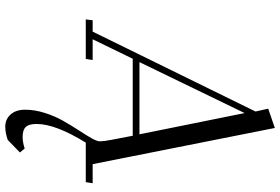

<svg xmlns="http://www.w3.org/2000/svg" viewBox="-186 -566 1055 723"><g transform="rotate(90 341.5 -204.5)"><path d="M53.2 0 56.2 -25.9H99.1L399.9 -639.2L389.2 -687L461.9 -711.9L598.1 -25.9H669.9L666 0H517.1Q446.8 113.8 446.8 185.1Q446.8 213.9 458 225.8Q469.2 237.8 495.1 237.8Q516.6 237.8 539.1 230L554.2 248L506.8 293.9Q480 303.2 457 303.2Q429.2 303.2 411.1 283.2Q393.1 263.2 393.1 228Q393.1 192.4 405.3 154.1Q417.5 115.7 435.1 85Q452.6 54.2 470.2 27.3Q487.8 0.5 500 -20.8Q512.2 -42 512.2 -53.2Q512.2 -66.9 506.8 -95.2L491.2 -176.8H201.2L127.9 -25.9H206.1L202.1 0ZM213.9 -202.1H485.8L405.8 -598.1Z"/></g></svg>

Font: Dehuti Alt
Style: Italic
Weight: 400
Version: Version 1.2